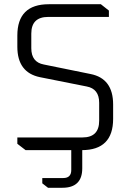

<svg xmlns="http://www.w3.org/2000/svg" viewBox="-20 -710 618 908"><path d="M62 -30V-60H370Q449 -60 449 -139V-224Q449 -290 390 -301L169 -345Q62 -367 62 -489V-542Q62 -690 211 -690H457L495 -660V-630H208Q128 -630 128 -551V-482Q128 -416 187 -405L408 -360Q515 -339 515 -216V-148Q515 0 367 0H101ZM180 132H279Q317 132 317 94V-28H369V86Q369 178 275 178H207L180 157Z"/></svg>

Font: Oxanium Light
Style: Regular
Weight: 300
Designer: Severin Meyer
Version: Version 1.000